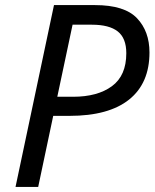

<svg xmlns="http://www.w3.org/2000/svg" viewBox="-20 -734 607 754"><path d="M41 0 192 -714H353Q469 -714 518 -662.5Q567 -611 567 -528Q567 -407 487 -343Q407 -279 253 -279H189L130 0ZM205 -354H267Q363 -354 419.5 -395.5Q476 -437 476 -525Q476 -584 442.5 -610.5Q409 -637 341 -637H265Z"/></svg>

Font: Noto IKEA Latin
Style: Italic
Weight: 400
Italic angle: -12°
Designer: Monotype Design Team
Foundry: Monotype Imaging Inc.
Version: Version 1.0